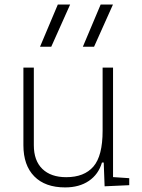

<svg xmlns="http://www.w3.org/2000/svg" viewBox="-20 -815 626 845"><path d="M266.6 9.8Q178.7 9.8 130.9 -38.8Q83 -87.4 83 -175.8V-517.6H128.9V-175.8Q128.9 -107.9 166.5 -71.5Q204.1 -35.2 271.5 -35.2Q350.6 -35.2 391.1 -82Q431.6 -128.9 431.6 -239.3V-517.6H477.5V-35.6L548.8 -30.8V0L440.4 4.9L436.5 -99.6H428.7Q413.6 -47.9 371.3 -19Q329.1 9.8 266.6 9.8ZM156.2 -609.4 234.4 -794.9H288.6L205.6 -609.4ZM344.7 -609.4 422.9 -794.9H477.1L394 -609.4Z"/></svg>

Font: Cascadia Code NF ExtraLight
Style: Regular
Weight: 200
Monospace: yes
Designer: Aaron Bell
Foundry: Saja Typeworks
Version: Version 2404.023; ttfautohint (v1.8.4)